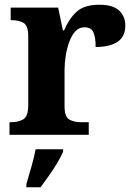

<svg xmlns="http://www.w3.org/2000/svg" viewBox="-20 -568 563 809"><path d="M20 0V-53H24Q58 -53 78.5 -65.5Q99 -78 99 -125V-415Q99 -459 80 -471Q61 -483 28 -483H25V-536H225L245 -440H250Q273 -493 305 -520.5Q337 -548 399 -548Q456 -548 482 -523.5Q508 -499 508 -460Q508 -414 475.5 -392Q443 -370 383 -370Q383 -411 373.5 -432Q364 -453 336 -453Q313 -453 297.5 -436Q282 -419 272 -392Q262 -365 257 -333.5Q252 -302 252 -273V-120Q252 -76 272 -64.5Q292 -53 322 -53H354V0ZM91 208Q100 178 112 136Q124 94 130 61H246V71Q237 92 221 119Q205 146 186 172.5Q167 199 151 221H91Z"/></svg>

Font: Noto Serif Myanmar
Style: Bold
Weight: 700
Designer: Ben Mitchell and the Monotype Design Team
Foundry: Monotype Imaging Inc.
Version: Version 2.106; ttfautohint (v1.8.4.7-5d5b)